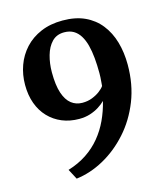

<svg xmlns="http://www.w3.org/2000/svg" viewBox="-117 -843 853 982"><g transform="rotate(-15 309.0 -352.0)"><path d="M306 -752.5Q373.5 -752.5 423 -729.8Q472.5 -707 505.2 -665.5Q538 -624 554 -568.5Q570 -513 570 -448Q570 -344 535.8 -257.2Q501.5 -170.5 443.2 -105.5Q385 -40.5 313.2 -1Q241.5 38.5 167 47.5L138.5 -6.5Q194 -23.5 237.2 -52.2Q280.5 -81 312.2 -119.5Q344 -158 365.5 -204.2Q387 -250.5 399.5 -301.5Q385 -287 364.5 -274Q344 -261 317.8 -252.5Q291.5 -244 259.5 -244Q210 -244 169 -261Q128 -278 98 -309.5Q68 -341 52 -385Q36 -429 36 -483.5Q36 -537.5 53.5 -586Q71 -634.5 105.5 -672Q140 -709.5 190.5 -731Q241 -752.5 306 -752.5ZM296.5 -319.5Q325 -319.5 348.5 -328.8Q372 -338 389.2 -351Q406.5 -364 415 -376.5Q415.5 -387.5 416.8 -399.2Q418 -411 418.5 -422.5Q419 -434 419 -444Q419 -486 415.5 -523.8Q412 -561.5 404 -592.2Q396 -623 382 -645.5Q368 -668 347.5 -680Q327 -692 298 -692Q258 -692 233.2 -666.2Q208.5 -640.5 196.8 -598.8Q185 -557 185 -510Q185 -442 199 -400.2Q213 -358.5 238 -339Q263 -319.5 296.5 -319.5Z"/></g></svg>

Font: Merriweather 20pt
Style: Bold
Weight: 700
Version: Version 2.100